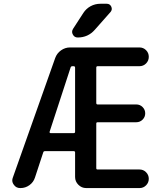

<svg xmlns="http://www.w3.org/2000/svg" viewBox="-20 -1001 865 1000"><path d="M238.3 -314.5Q237.3 -311.5 239.3 -309.6Q241.2 -307.6 244.1 -307.6H363.3Q371.1 -307.6 371.1 -314.5V-648.4Q371.1 -656.2 363.3 -656.2H357.4Q349.6 -656.2 347.7 -649.4ZM536.1 -981.4Q552.7 -981.4 559.6 -966.3Q566.4 -951.2 555.7 -938.5L473.6 -845.7Q438.5 -805.7 384.8 -805.7Q367.2 -805.7 359.4 -821.3Q355.5 -828.1 355.5 -835Q355.5 -842.8 360.4 -850.6L414.1 -933.6Q428.7 -956.1 452.1 -968.8Q475.6 -981.4 502.9 -981.4ZM706.1 -753.9Q726.6 -753.9 740.7 -739.7Q754.9 -725.6 754.9 -705.1Q754.9 -684.6 740.7 -670.4Q726.6 -656.2 706.1 -656.2H488.3Q481.4 -656.2 481.4 -648.4V-464.8Q481.4 -457 488.3 -457H689.5Q709 -457 722.7 -443.4Q736.3 -429.7 736.3 -410.6Q736.3 -391.6 722.7 -377.9Q709 -364.3 689.5 -364.3H488.3Q481.4 -364.3 481.4 -357.4V-125Q481.4 -118.2 488.3 -118.2H707Q726.6 -118.2 740.7 -104Q754.9 -89.8 754.9 -69.8Q754.9 -49.8 740.7 -35.6Q726.6 -21.5 707 -21.5H428.7Q405.3 -21.5 388.2 -38.6Q371.1 -55.7 371.1 -79.1V-207Q371.1 -213.9 363.3 -213.9H214.8Q207 -213.9 205.1 -207L162.1 -76.2Q154.3 -51.8 133.3 -36.6Q112.3 -21.5 86.9 -21.5H85Q63.5 -21.5 51.8 -39.1Q43.9 -49.8 43.9 -61.5Q43.9 -68.4 46.9 -76.2L267.6 -699.2Q276.4 -723.6 297.9 -738.8Q319.3 -753.9 344.7 -753.9Z"/></svg>

Font: Gen Jyuu Gothic Medium
Style: Regular
Weight: 500
Designer: [Source Han Sans]
Ryoko NISHIZUKA  (kana & ideographs); Paul D. Hunt (Latin, Greek & Cyrillic); Wenlong ZHANG  (bopomofo
Version: Version 1.002.20150607